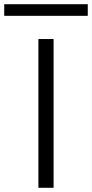

<svg xmlns="http://www.w3.org/2000/svg" viewBox="-60 -890 436 910"><path d="M122 0V-705H194V0ZM-40 -815V-870H356V-815Z"/></svg>

Font: Nunito Sans 10pt Expanded Light
Style: Regular
Weight: 300
Width: 7
Designer: Vernon Adams
Foundry: Vernon Adams
Version: Version 3.101;gftools[0.9.27]